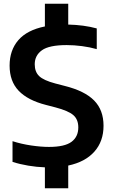

<svg xmlns="http://www.w3.org/2000/svg" viewBox="-20 -880 600 1020"><path d="M218.5 120V9Q175 7.5 130.2 0Q85.5 -7.5 46.5 -20V-130Q93 -115 145.5 -107.2Q198 -99.5 240 -99.5Q323.5 -99.5 359.8 -126.5Q396 -153.5 396 -203Q396 -245.5 369.5 -268.5Q343 -291.5 274.5 -309.5L224.5 -322.5Q128 -347 79.5 -397.5Q31 -448 31 -531.5Q31 -613 77.5 -666.8Q124 -720.5 218.5 -739.5V-860H342.5V-749.5Q426 -747.5 494 -729V-619Q457.5 -629.5 415.5 -635Q373.5 -640.5 334.5 -640.5Q241 -640.5 202.8 -613Q164.5 -585.5 164.5 -538.5Q164.5 -498.5 188 -475.8Q211.5 -453 274 -436.5L324 -423.5Q430 -397 480 -346.2Q530 -295.5 530 -212Q530 -129 481.2 -74.2Q432.5 -19.5 342.5 -0.5V120Z"/></svg>

Font: Encode Sans SmBold
Style: Regular
Weight: 600
Designer: Multiple Designers
Foundry: Impallari Type
Version: Version 3.002; ttfautohint (v1.8.3) -l 8 -r 50 -G 200 -x 14 